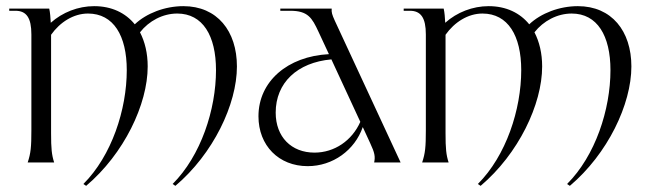

<svg xmlns="http://www.w3.org/2000/svg" viewBox="-20 -528 2102 624"><path d="M541 70 550 76C673 -28 750 -189 750 -312C750 -427 686 -508 576 -508C516 -508 456 -485 418 -449C388 -486 343 -508 286 -508C234 -508 183 -488 145 -454C144 -471 143 -487 140 -500H10V-493H30C66 -493 82 -470 82 -416V-105C82 -50 80 -30 70 0H156C148 -25 146 -45 146 -95V-415C175 -456 219 -484 266 -484C349 -484 392 -412 392 -300C392 -172 343 -22 251 70L260 76C383 -28 460 -189 460 -312C460 -355 451 -392 435 -423C464 -460 509 -484 556 -484C639 -484 682 -412 682 -300C682 -172 633 -22 541 70Z M1196 0H1282L1068 -461C1059 -481 1057 -488 1058 -500H891V-493H923C981 -493 994 -470 1015 -425L1049 -352C914 -345 820 -263 820 -150C820 -55 886 12 980 12C1062 12 1133 -40 1159 -115L1183 -63C1198 -31 1200 -19 1196 0ZM876 -162C876 -259 946 -325 1057 -335L1151 -132C1124 -71 1067 -32 1002 -32C927 -32 876 -83 876 -162Z M1823 70 1832 76C1955 -28 2032 -189 2032 -312C2032 -427 1968 -508 1858 -508C1798 -508 1738 -485 1700 -449C1670 -486 1625 -508 1568 -508C1516 -508 1465 -488 1427 -454C1426 -471 1425 -487 1422 -500H1292V-493H1312C1348 -493 1364 -470 1364 -416V-105C1364 -50 1362 -30 1352 0H1438C1430 -25 1428 -45 1428 -95V-415C1457 -456 1501 -484 1548 -484C1631 -484 1674 -412 1674 -300C1674 -172 1625 -22 1533 70L1542 76C1665 -28 1742 -189 1742 -312C1742 -355 1733 -392 1717 -423C1746 -460 1791 -484 1838 -484C1921 -484 1964 -412 1964 -300C1964 -172 1915 -22 1823 70Z"/></svg>

Font: Sinistre
Style: Regular
Weight: 400
Designer: Jules Durand
Foundry: Collletttivo
Version: Version 69.420;Glyphs 3.2 (3217)